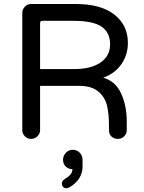

<svg xmlns="http://www.w3.org/2000/svg" viewBox="-20 -703 735 980"><path d="M93.8 -39.1V-636.7Q93.8 -655.3 106.9 -668.9Q120.1 -682.6 138.7 -682.6H366.2Q495.1 -682.6 564 -628.4Q632.8 -574.2 632.8 -483.4Q632.8 -423.8 600.1 -376Q567.4 -328.1 506.8 -306.6Q570.3 -288.1 598.6 -225.1Q627 -162.1 627 -84V-39.1Q627 -20.5 613.8 -7.3Q600.6 5.9 582 5.9Q561.5 5.9 548.8 -6.3Q536.1 -18.6 536.1 -39.1V-68.4Q536.1 -117.2 527.3 -159.2Q517.6 -205.1 482.9 -234.9Q448.2 -264.6 385.7 -264.6H184.6V-39.1Q184.6 -20.5 170.9 -7.3Q157.2 5.9 138.7 5.9Q120.1 5.9 106.9 -7.3Q93.8 -20.5 93.8 -39.1ZM360.4 -350.6Q445.3 -350.6 493.7 -384.3Q542 -418 542 -476.6Q542 -537.1 498.5 -566.9Q455.1 -596.7 355.5 -596.7H196.3Q184.6 -596.7 184.6 -585V-350.6ZM307.6 212.9Q330.1 199.2 339.8 187.5Q349.6 175.8 349.6 160.2Q329.1 160.2 315.4 147Q301.8 133.8 301.8 112.3Q301.8 91.8 316.4 76.7Q331.1 61.5 351.6 61.5Q373 61.5 387.2 76.7Q401.4 91.8 401.4 114.3V146.5Q401.4 212.9 335 252.9Q325.2 257.8 318.4 257.8Q308.6 257.8 302.2 251Q295.9 244.1 295.9 234.4Q295.9 221.7 307.6 212.9Z"/></svg>

Font: jf-openhuninn-2.0
Style: Regular
Weight: 400
Designer: [Kosugi Maru]
Designed by MOTOYA      

[Varela Round]
Joe Prince (Latin component); Avraham Cornfeld (Hebrew component)
Foundry: justfont CO.,LTD.
Version: 2.0